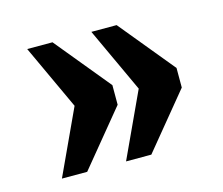

<svg xmlns="http://www.w3.org/2000/svg" viewBox="-68 -563 683 587"><g transform="rotate(-15 273.5 -270.0)"><path d="M264 -65 359 -270 264 -475H344L487 -301V-239L344 -65ZM61 -65 156 -270 61 -475H141L284 -301V-239L141 -65Z"/></g></svg>

Font: Noto Serif SemiCondensed Black
Style: Regular
Weight: 900
Width: 4
Designer: Monotype Design Team
Foundry: Monotype Imaging Inc.
Version: Version 2.014; ttfautohint (v1.8.4.7-5d5b)